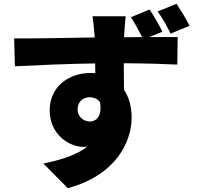

<svg xmlns="http://www.w3.org/2000/svg" viewBox="-20 -883 1040 1005"><path d="M904 -863 805 -823C832 -786 853 -747 873 -707L972 -748C955 -783 929 -825 904 -863ZM504 -347C515 -270 482 -247 449 -247C418 -247 386 -273 386 -309C386 -355 419 -374 449 -374C472 -374 492 -365 504 -347ZM763 -833 665 -793C688 -758 706 -724 724 -689L630 -688V-699C631 -717 635 -779 638 -798H464C467 -783 471 -746 475 -698L476 -687C347 -685 170 -681 54 -682L58 -536C180 -542 328 -549 478 -551L479 -500L454 -501C337 -501 240 -427 240 -306C240 -177 344 -114 418 -114L436 -115C377 -69 294 -45 207 -27L335 102C586 34 669 -139 669 -268C669 -323 656 -373 629 -413L628 -552C754 -551 848 -548 908 -545L910 -689H761L830 -717C813 -752 788 -796 763 -833Z"/></svg>

Font: Noto Sans CJK HK Black
Style: Regular
Weight: 900
Designer: Ryoko NISHIZUKA 西塚涼子 (kana, bopomofo & ideographs); Paul D. Hunt (Latin, Greek & Cyrillic); Sandoll Communications 산돌커뮤니
Foundry: Adobe
Version: Version 2.004;hotconv 1.0.118;makeotfexe 2.5.65603